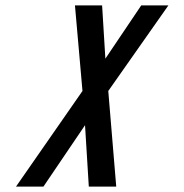

<svg xmlns="http://www.w3.org/2000/svg" viewBox="-20 -687 679 707"><path d="M307 0H408L378.7 -352L600 -667H500L368 -471L356 -667H256L283.7 -352L39 0H140L293.1 -226Z"/></svg>

Font: Din Kursivschrift
Style: Eng
Weight: 400
Version: Version 1.089